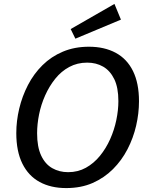

<svg xmlns="http://www.w3.org/2000/svg" viewBox="-20 -948 763 978"><path d="M317 10Q239 10 182 -21Q125 -52 94 -114.5Q63 -177 63 -270Q63 -332 78 -395Q93 -458 122.5 -515Q152 -572 196.5 -616Q241 -660 300.5 -685Q360 -710 433 -710Q512 -710 569.5 -679Q627 -648 657.5 -586Q688 -524 688 -432Q688 -371 673.5 -308Q659 -245 629.5 -188Q600 -131 555.5 -86.5Q511 -42 452 -16Q393 10 317 10ZM327 -71Q377 -71 417.5 -93.5Q458 -116 489 -154Q520 -192 541 -239Q562 -286 572.5 -336.5Q583 -387 583 -433Q583 -502 562 -545Q541 -588 505.5 -608.5Q470 -629 424 -629Q374 -629 333 -607Q292 -585 261.5 -547Q231 -509 210 -462Q189 -415 179 -365Q169 -315 169 -269Q169 -200 189.5 -156Q210 -112 246 -91.5Q282 -71 327 -71ZM364 -751 340 -800 563 -928 596 -848Z"/></svg>

Font: Bitter Thin Medium
Style: Italic
Weight: 500
Italic angle: -9°
Version: Version 3.021